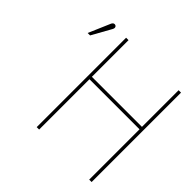

<svg xmlns="http://www.w3.org/2000/svg" viewBox="-174 -886 1063 1063"><g transform="rotate(45 358.0 -354.0)"><path d="M677 0V-700H658V-413H266V-700H247V0H266V-394H658V0ZM97 -568 160 -681C167 -692 165 -703 156 -707C144 -712 136 -703 133 -696L78 -568Z"/></g></svg>

Font: Advent Pro
Style: Thin
Weight: 100
Designer: Andreas Kalpakidis
Foundry: Andreas Kalpakidis
Version: Version 2.002 2007